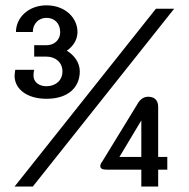

<svg xmlns="http://www.w3.org/2000/svg" viewBox="-20 -682 690 702"><path d="M35.8 -426.7C35 -420.8 33.3 -410.8 33.3 -405C33.3 -356.7 78.3 -320.8 150 -320.8C230 -320.8 271.7 -363.3 271.7 -420.8C271.7 -453.3 251.7 -480 224.2 -496.7C247.5 -512.5 263.3 -536.7 263.3 -565C263.3 -616.7 218.3 -662.5 150 -662.5C83.3 -662.5 38.3 -616.7 38.3 -565H100C100 -595.8 121.7 -616.7 150 -616.7C180 -616.7 200 -595.8 200 -565C200 -533.3 175.8 -516.7 150 -516.7H105V-475H150C181.7 -475 208.3 -455 208.3 -420.8C208.3 -386.7 181.7 -366.7 150 -366.7C126.7 -366.7 102.5 -378.3 102.5 -406.7C102.5 -412.5 103.3 -421.7 105 -426.7ZM521.7 -328.3C503.3 -328.3 490 -316.7 480 -297.5L355 -93.3C350.8 -87.5 346.7 -81.7 346.7 -75C346.7 -64.2 356.7 -61.7 371.7 -61.7H496.7V0H558.3V-61.7H591.7V-108.3H558.3V-291.7C558.3 -318.3 541.7 -328.3 521.7 -328.3ZM496.7 -108.3H416.7L496.7 -241.7ZM550 -650 33.3 0H100L616.7 -650Z"/></svg>

Font: BoonHome
Style: Bold
Weight: 700
Designer: Sungsit Sawaiwan
Foundry: Sungsit Sawaiwan
Version: Version 0.2